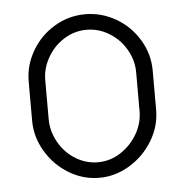

<svg xmlns="http://www.w3.org/2000/svg" viewBox="-42 -519 545 566"><g transform="rotate(-5 230.5 -236.0)"><path d="M414 -295V-179Q414 -131 388.5 -88.5Q363 -46 320.5 -20Q278 6 230 6Q182 6 140 -19.5Q98 -45 72.5 -88Q47 -131 47 -179V-295Q47 -343 72 -385.5Q97 -428 139 -453Q181 -478 230 -478Q278 -478 320.5 -453.5Q363 -429 388.5 -386.5Q414 -344 414 -295ZM230 -432Q194 -432 163 -412.5Q132 -393 114 -361Q96 -329 96 -295V-179Q96 -144 114 -111.5Q132 -79 163 -59.5Q194 -40 230 -40Q266 -40 297 -60Q328 -80 346.5 -112Q365 -144 365 -179V-295Q365 -329 347 -361Q329 -393 297.5 -412.5Q266 -432 230 -432Z"/></g></svg>

Font: Dosis
Style: Regular
Weight: 400
Designer: Edgar Tolentino, Pablo Impallari, Igino Marini
Foundry: Edgar Tolentino, Pablo Impallari, Igino Marini
Version: Version 1.007;Glyphs 3.1.1 (3134)